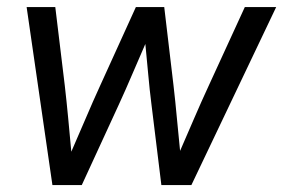

<svg xmlns="http://www.w3.org/2000/svg" viewBox="-20 -536 820 556"><path d="M131.8 0 57.1 -515.6H140.1L167.5 -289.1Q172.9 -242.2 177.5 -193.4Q182.1 -144.5 186.5 -96.7Q207.5 -144.5 228.3 -193.4Q249 -242.2 270.5 -289.1L373.5 -515.6H455.6L482.4 -289.1Q487.8 -242.7 492.2 -194.3Q496.6 -146 501.5 -99.1Q522 -146 542.7 -194.3Q563.5 -242.7 585 -289.1L689 -515.6H779.8L534.2 0H447.3L418.5 -234.4Q413.1 -276.9 409.2 -321Q405.3 -365.2 400.9 -408.7Q381.8 -365.2 363 -321Q344.2 -276.9 324.7 -234.4L216.8 0Z"/></svg>

Font: Inter Display
Style: Italic
Weight: 400
Italic angle: -9.39999°
Designer: Rasmus Andersson
Foundry: rsms
Version: Version 4.000;git-a52131595